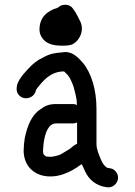

<svg xmlns="http://www.w3.org/2000/svg" viewBox="-20 -736 569 812"><path d="M147 -611C147 -597.7 151 -585.7 159 -575C174.2 -552.8 201.1 -543 238 -543H254C262 -543 270.3 -544 279 -546C312.3 -555.7 342.1 -606.6 317 -650L308 -668C302.4 -679.2 296.2 -689.5 289 -699C274.7 -721.2 241.9 -720.9 224 -703C181.2 -690.8 147 -664.3 147 -611ZM218 -512C197 -508.5 186.8 -505.4 168 -496L142 -482C132 -475.3 123 -468.3 115 -461C93.6 -439.6 60.8 -406.9 52 -376C49.9 -361.4 48.1 -351.3 56.5 -338.5C76.5 -308 122.9 -318.8 131 -351C132 -355.1 132.7 -356.5 135 -360C160.9 -393.4 192.6 -434 251 -434L257 -428C273.5 -414.8 282.8 -391.9 291 -370C296.2 -346.7 305 -323.7 305 -296C305.7 -294.7 306 -293.3 306 -292C300 -294.7 294 -296 288 -296H217C185.7 -296 168.3 -287.2 150 -273C113.2 -249.6 95.8 -202.8 85 -154L83 -138C81.7 -131.3 81 -124.3 81 -117C80.3 -111 80 -105.3 80 -100C80 -45.9 109.6 -9.8 151 4C219.1 24.9 283.4 -10.8 321 -39C323 -39.7 324.7 -40.7 326 -42C327.3 -38 329 -34.3 331 -31L339 -13C355 22.9 386.7 50.9 433 56C467.1 60.3 493.8 20.5 470.5 -9.5C461.1 -21.6 451.5 -24.2 435 -26C434.3 -26.7 433.3 -27 432 -27C419.6 -35.3 412.2 -48.6 406 -63C399.1 -81.5 388 -102.7 388 -128V-276C388 -355.1 367.3 -426.2 330 -471C312.8 -490.1 291.2 -514.4 259 -516C248.6 -516 226 -512 218 -512ZM163 -88C162.3 -92 162 -96 162 -100C162 -104 162.3 -108.7 163 -114C163 -118 163.3 -122 164 -126L166 -140C170.7 -168.5 183 -214 217 -214H288C294 -214 300 -215.3 306 -218V-128C293.9 -122.8 285.6 -114.7 276 -107C266.1 -101.3 254.7 -94.1 245 -88C234.8 -80.3 217.9 -76.2 202 -73.5C192.5 -71.9 183.3 -74 175 -74C172 -77 163 -81.4 163 -88Z"/></svg>

Font: HoneyBee
Style: Bd
Weight: 700
Foundry: Cannot Into Space Fonts
Version: Version 0.89